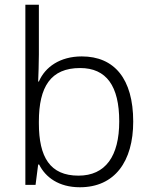

<svg xmlns="http://www.w3.org/2000/svg" viewBox="-20 -780 639 810"><path d="M144 -550V-760H87V0H130L141 -86H145C172 -32 228 10 317 10C464 10 542 -99 542 -267C542 -448 462 -542 325 -542C233 -542 170 -497 144 -436H141C142 -463 144 -512 144 -550ZM318 -493C429 -493 483 -417 483 -268C483 -121 425 -39 311 -39C191 -39 144 -117 144 -260V-267C144 -414 194 -493 318 -493Z"/></svg>

Font: Noto Sans Meetei Mayek Light
Style: Regular
Weight: 300
Designer: Monotype Design Team and Neelakash Kshetrimayum
Foundry: Monotype Imaging Inc.
Version: Version 2.002